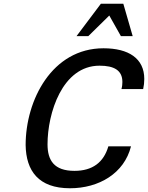

<svg xmlns="http://www.w3.org/2000/svg" viewBox="-20 -993 791 1026"><path d="M689 -800 639 -973H519L389 -800H452L564 -910L626 -800ZM117 -218C119 -80 186 13 354 13C509 13 644 -67 680 -211H559C534 -125 474 -80 378 -80C269 -80 234 -136 234 -222C234 -387 312 -642 512 -642C590 -642 634 -617 634 -555C634 -545 633 -531 629 -517H745C749 -535 751 -553 751 -571C751 -681 667 -735 533 -735C258 -735 117 -458 117 -218Z"/></svg>

Font: Perun Medium Italic
Style: Regular
Weight: 500
Italic angle: -12°
Foundry: Copyright (c) Stefan Peev, Context Ltd, 2016
Version: Version 1.026